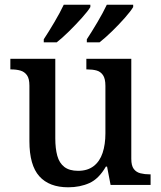

<svg xmlns="http://www.w3.org/2000/svg" viewBox="-20 -786 684 816"><path d="M270 10Q189 10 147 -37Q105 -84 105 -186V-422Q105 -452 94.5 -466.5Q84 -481 67 -486Q50 -491 27 -491H24V-536H215V-198Q215 -155 223.5 -124Q232 -93 253.5 -76.5Q275 -60 312 -60Q352 -60 378 -80Q404 -100 416 -136Q428 -172 428 -219V-421Q428 -452 417.5 -467Q407 -482 390 -486.5Q373 -491 351 -491H347V-536H538V-111Q538 -82 548.5 -68Q559 -54 577 -49.5Q595 -45 616 -45H620V0H450L435 -78H430Q400 -26 360 -8Q320 10 270 10ZM349 -619Q370 -651 394 -691.5Q418 -732 434 -766H546V-756Q536 -739 510.5 -710Q485 -681 455.5 -652.5Q426 -624 403 -606H349ZM166 -619Q187 -651 211 -691.5Q235 -732 251 -766H364V-756Q354 -739 328 -710Q302 -681 273 -652.5Q244 -624 221 -606H166Z"/></svg>

Font: Noto Serif Hebrew Medium
Style: Regular
Weight: 500
Version: Version 2.003